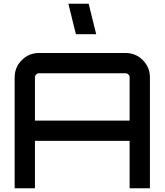

<svg xmlns="http://www.w3.org/2000/svg" viewBox="-20 -1002 876 1022"><path d="M188 -720H648Q702 -720 740 -682Q778 -644 778 -590V0H670V-252H166V0H58V-590Q58 -644 96 -682Q134 -720 188 -720ZM166 -360H670V-590Q670 -599 663.5 -605.5Q657 -612 648 -612H188Q179 -612 172.5 -605.5Q166 -599 166 -590ZM452 -982 492 -820H384L344 -982Z"/></svg>

Font: Orbitron
Style: Regular
Weight: 500
Designer: Matt McInerney
Foundry: Matt McInerney
Version: 1.000